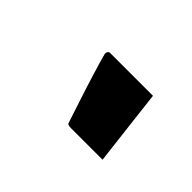

<svg xmlns="http://www.w3.org/2000/svg" viewBox="-42 -948 684 684"><g transform="rotate(45 300.0 -606.0)"><path d="M443 -750Q448 -707 454 -656Q460 -605 466 -554.5Q472 -504 477 -462H318Q300 -462 299 -469Q286 -509 269.5 -559Q253 -609 238.5 -656.5Q224 -704 216 -734Q215 -739 218 -744.5Q221 -750 227 -750Z"/></g></svg>

Font: Recursive Mn Lnr St XBk
Style: Italic
Weight: 1000
Italic angle: -15°
Monospace: yes
Version: Version 1.079;hotconv 1.0.112;makeotfexe 2.5.65598; ttfautoh